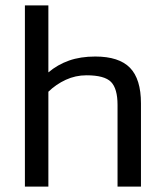

<svg xmlns="http://www.w3.org/2000/svg" viewBox="-20 -694 612 714"><path d="M159.9 0V-352.9Q188.5 -380.6 224.7 -397.3Q260.9 -414 301.6 -414Q368.6 -414 392.9 -389.3Q417.1 -364.5 417.1 -303.7V0H504.2V-309.7Q504.2 -399.9 463.4 -441.9Q422.5 -483.8 334.3 -483.8Q279.4 -483.8 236.8 -468.8Q194.2 -453.8 159.9 -424.8V-674H72.6V0Z"/></svg>

Font: Arad-VF Thin Dots1
Style: Regular
Weight: 100
Designer: Mohammad Darvishi
Version: Version 1.000;August 30, 2024;FontCreator 15.0.0.2992 64-bit